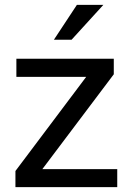

<svg xmlns="http://www.w3.org/2000/svg" viewBox="-20 -770 536 790"><path d="M462.4 -74.2V0H43.5V-66.4L334.5 -453.6H47.4V-528.3H448.2V-464.4L154.3 -74.2ZM201.7 -606.4 296.4 -750H405.3L274.4 -606.4Z"/></svg>

Font: Vazirmatn RD FD
Style: Regular
Weight: 400
Designer: Saber Rastikerdar
Foundry: Saber Rastikerdar
Version: Version 33.003